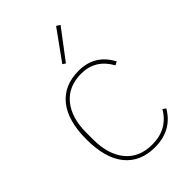

<svg xmlns="http://www.w3.org/2000/svg" viewBox="-227 -840 940 940"><g transform="rotate(-45 243.5 -369.5)"><path d="M367 -739 252 -587 237 -597 348 -751ZM270 12Q170 12 115 -55.5Q60 -123 60 -253Q60 -383 115 -450.5Q170 -518 270 -518Q383 -518 435 -418L417 -409Q367 -499 270 -499Q181 -499 132 -439.5Q83 -380 83 -277V-229Q83 -126 132 -66.5Q181 -7 270 -7Q377 -7 428 -95L444 -84Q388 12 270 12Z"/></g></svg>

Font: IBM Plex Sans Thin
Style: Regular
Weight: 100
Designer: Mike Abbink, Paul van der Laan, Pieter van Rosmalen
Foundry: Bold Monday
Version: Version 3.0